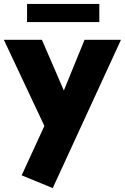

<svg xmlns="http://www.w3.org/2000/svg" viewBox="-44 -731 637 978"><path d="M224.6 227.1 66.4 162.1 182.1 -89.4 -24.4 -528.3H169.4L281.2 -270L386.7 -528.3H572.3ZM93.8 -618.7V-710.9H461.9V-618.7Z"/></svg>

Font: Comme Black
Style: Regular
Weight: 900
Version: Version 1.000;gftools[0.9.27]